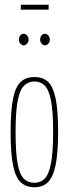

<svg xmlns="http://www.w3.org/2000/svg" viewBox="-20 -785 290 813"><path d="M126 8Q91 8 68.5 -12.5Q46 -33 35.5 -84Q25 -135 25 -225Q25 -320 36 -370.5Q47 -421 69.5 -440Q92 -459 126 -459Q160 -459 182 -440Q204 -421 215 -370.5Q226 -320 226 -225Q226 -135 215 -84Q204 -33 182 -12.5Q160 8 126 8ZM126 -11Q152 -11 169.5 -29Q187 -47 196 -94Q205 -141 205 -226Q205 -313 196 -359Q187 -405 169.5 -422.5Q152 -440 126 -440Q100 -440 82 -422.5Q64 -405 55 -359Q46 -313 46 -226Q46 -142 54 -95Q62 -48 80 -29.5Q98 -11 126 -11ZM80 -593Q73 -593 66.5 -600Q60 -607 60 -617Q60 -628 66 -635Q72 -642 80 -642Q88 -642 94.5 -635Q101 -628 101 -617Q101 -607 94.5 -600Q88 -593 80 -593ZM170 -593Q163 -593 156.5 -600Q150 -607 150 -617Q150 -628 156 -635Q162 -642 170 -642Q178 -642 184.5 -635Q191 -628 191 -617Q191 -607 184.5 -600Q178 -593 170 -593ZM68 -744V-765H186V-744Z"/></svg>

Font: Inconsolata UltraCondensed ExtraLight
Style: Regular
Weight: 200
Width: 1
Monospace: yes
Designer: Raph Levien, Cyreal, Brenton Simpson
Foundry: Raph Levien, Cyreal, Google
Version: Version 3.100; ttfautohint (v1.8.4.7-5d5b)